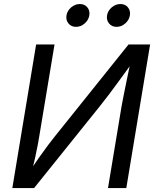

<svg xmlns="http://www.w3.org/2000/svg" viewBox="-20 -953 793 973"><path d="M620.1 0H527.3L596.2 -415Q599.6 -434.1 606.2 -467.5Q612.8 -501 622.3 -546.9Q631.8 -592.8 643.6 -648.9H660.2Q614.7 -586.4 584 -544.2Q553.2 -502 530.3 -471.7Q507.3 -441.4 485.4 -414.1L152.8 0H42.5L163.1 -727.5H256.3L182.1 -281.2Q178.2 -256.3 172.4 -224.1Q166.5 -191.9 158.2 -154.5Q149.9 -117.2 138.7 -75.7H125.5Q150.9 -116.2 176.3 -152.3Q201.7 -188.5 223.1 -216.8Q244.6 -245.1 258.3 -262.2L631.3 -727.5H740.7ZM570.8 -816.9Q546.9 -816.9 532.7 -834Q518.6 -851.1 522.5 -875Q526.4 -898.9 546.4 -915.8Q566.4 -932.6 590.3 -932.6Q614.3 -932.6 628.2 -915.8Q642.1 -898.9 638.2 -875Q634.3 -851.1 614.5 -834Q594.7 -816.9 570.8 -816.9ZM365.2 -816.9Q341.3 -816.9 327.1 -834Q313 -851.1 316.9 -875Q320.8 -898.9 340.8 -915.8Q360.8 -932.6 384.8 -932.6Q408.7 -932.6 422.6 -915.8Q436.5 -898.9 432.6 -875Q428.7 -851.1 408.9 -834Q389.2 -816.9 365.2 -816.9Z"/></svg>

Font: Inter
Style: Italic
Weight: 400
Italic angle: -9.3988°
Designer: Rasmus Andersson
Foundry: rsms
Version: Version 4.001;git-66647c0bb